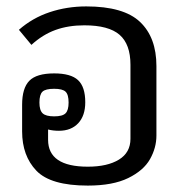

<svg xmlns="http://www.w3.org/2000/svg" viewBox="-20 -564 567 599"><path d="M49 -154V-237Q49 -289 71.5 -312Q94 -335 149 -335Q201 -335 223.5 -314Q246 -293 246 -245Q246 -203 224 -179.5Q202 -156 164 -156Q145 -156 130 -160V-128Q130 -44 254 -44Q315 -44 351 -66Q387 -88 387 -131V-362Q387 -426 353 -455.5Q319 -485 243 -485Q193 -485 153 -470.5Q113 -456 78 -424L39 -471Q81 -508 135 -526Q189 -544 249 -544Q366 -544 417 -495.5Q468 -447 468 -358V-141Q468 -103 448 -67.5Q428 -32 380 -8.5Q332 15 254 15Q138 15 93.5 -31.5Q49 -78 49 -154ZM194 -244Q194 -269 184.5 -278Q175 -287 149 -287Q122 -287 112.5 -278Q103 -269 103 -244Q103 -220 113 -210.5Q123 -201 149 -201Q175 -201 184.5 -210.5Q194 -220 194 -244Z"/></svg>

Font: Pridi Light
Style: Regular
Weight: 300
Designer: Katatrad Team
Foundry: CadsonDemak
Version: Version 1.003